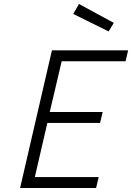

<svg xmlns="http://www.w3.org/2000/svg" viewBox="-20 -945 664 965"><path d="M463 0 476 -55H155L218 -327H483L496 -382H230L290 -637H611L624 -692H241L81 0ZM348 -875 526 -787 552 -830 377 -925Z"/></svg>

Font: RazerF5 Light
Style: Italic
Weight: 300
Foundry: Razer Inc.
Version: Version 2